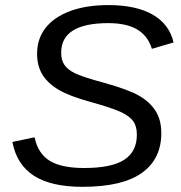

<svg xmlns="http://www.w3.org/2000/svg" viewBox="-20 -718 707 748"><path d="M300.8 9.8Q179.2 9.8 112.1 -33.4Q44.9 -76.7 28.3 -165L114.7 -183.1Q127.9 -120.1 173.3 -91.8Q218.8 -63.5 307.6 -63.5Q414.6 -63.5 463.9 -95.5Q513.2 -127.4 513.2 -193.4Q513.2 -226.1 499 -245.8Q484.9 -265.6 450.7 -281.7Q433.6 -289.6 404.3 -299.3Q375 -309.1 333 -320.8Q251 -343.3 208.5 -368.2Q167 -392.6 145.8 -426.5Q124.5 -460.4 124.5 -508.3Q124.5 -567.9 158.4 -610.4Q192.4 -652.8 254.9 -675.5Q317.4 -698.2 402.3 -698.2Q509.8 -698.2 574.7 -661.1Q639.6 -624 656.2 -552.7L571.8 -527.8Q555.7 -579.1 513.9 -603.5Q472.2 -627.9 401.9 -627.9Q310.1 -627.9 264.2 -599.1Q218.3 -570.3 218.3 -512.7Q218.3 -483.4 231 -465.1Q243.7 -446.8 272 -432.6Q286.1 -425.8 314.5 -416.3Q342.8 -406.7 385.3 -395.5Q433.1 -382.3 467.3 -369.6Q501.5 -356.9 522.5 -344.7Q564.5 -320.3 586.4 -285.4Q608.4 -250.5 608.4 -199.2Q608.4 -98.6 532.7 -44.4Q457 9.8 300.8 9.8Z"/></svg>

Font: Arimo
Style: Italic
Weight: 400
Italic angle: -12°
Designer: Steve Matteson
Foundry: Monotype Imaging Inc.
Version: Version 1.33